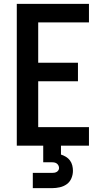

<svg xmlns="http://www.w3.org/2000/svg" viewBox="-20 -755 540 995"><path d="M67 0V-735H441V-639H178V-430H384V-334H178V-96H441V0ZM150 220V141H250Q256 141 262 140Q268 139 273.5 136Q279 133 282.5 127.5Q286 122 286 116Q286 109 283 103Q280 97 275 93Q270 89 263.5 87.5Q257 86 250 86H204V0H296V46Q309 50 321.5 57.5Q334 65 342.5 76.5Q351 88 354.5 102Q358 116 358 130Q358 150 350 169Q342 188 326 199.5Q310 211 290 215.5Q270 220 250 220Z"/></svg>

Font: Moesevka
Style: Bold
Weight: 700
Monospace: yes
Designer: Belleve Invis
Foundry: Belleve Invis
Version: Version 32.5.0; ttfautohint (v1.8.4)